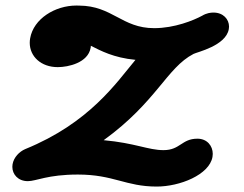

<svg xmlns="http://www.w3.org/2000/svg" viewBox="-20 -676 893 703"><path d="M191.4 -430.2C230.6 -430.2 302.2 -446.4 311.8 -500.7C312.1 -502.2 312.4 -502.8 312.6 -508.4C348.5 -490.5 395.3 -464.6 476 -456.9C405.4 -372.2 307.3 -225.8 72.2 -130C50.8 -120.8 30.5 -100.1 26 -74.7C25.4 -71.5 25.2 -68.3 25.2 -65.1C25.2 -37.4 46.4 -12.7 81.9 -12.7C112.7 -12.7 153.9 -36.9 265.2 -36.9C396.4 -36.9 439.8 7.1 553.8 7.1C638 7.1 746.4 -35.8 758 -101.4C758.6 -105.1 759 -108.8 759 -112.5C759 -142.1 738.1 -168.2 702.9 -168.2C644.5 -168.2 640.4 -126.3 578.7 -126.3C522.8 -126.3 474.9 -152.3 359.6 -162.7C553.8 -303.3 590.1 -427.5 688.6 -478.6C701.7 -485.4 807 -508.4 817.7 -569.2C818.3 -572.3 818.6 -575.4 818.6 -578.5C818.6 -605.7 797.2 -630 761.6 -630C751.5 -630 736.7 -628.4 719.9 -618.3C688.9 -601.5 619 -572.9 544.5 -572.9C426.2 -572.9 391.6 -654.8 269.7 -655.5C269 -655.5 265.4 -655.7 259.8 -655.7C181.3 -655.7 102.9 -607.2 90.4 -535.9C89.4 -530.3 88.9 -524.7 88.9 -519.3C88.9 -469.1 130.5 -430.2 191.4 -430.2Z"/></svg>

Font: TudorRose
Style: BoldOblique
Weight: 500
Version: Version 001.000